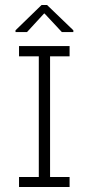

<svg xmlns="http://www.w3.org/2000/svg" viewBox="-20 -747 363 767"><path d="M135 -18V-545H180V-18ZM56 0V-40H258V0ZM56 -522V-563H258V-522ZM42 -619V-626L146 -727H168L273 -626V-619H227L158 -693H156L88 -619Z"/></svg>

Font: Darker Grotesque Light
Style: Regular
Weight: 400
Version: Version 1.000;gftools[0.9.28]